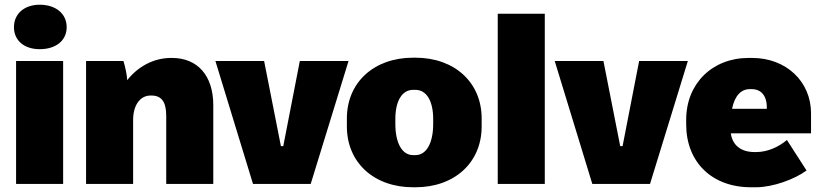

<svg xmlns="http://www.w3.org/2000/svg" viewBox="-20 -778 3465 812"><path d="M148 -570C217 -570 262 -607 262 -663C262 -720 216 -758 148 -758C83 -758 39 -720 39 -663C39 -607 82 -570 148 -570ZM48 0H247V-520H48Z M344 0H543V-271C543 -331 571 -374 617 -374H620C662 -374 683 -349 683 -288V0H882V-333C882 -459 815 -533 707 -533H704C629 -533 563 -496 518 -439C517 -462 509 -498 502 -520H344Z M1050 0H1294L1454 -520H1248L1178 -160H1168L1097 -520H891Z M1727 14H1737C1903 14 2017 -91 2017 -243V-277C2017 -429 1903 -534 1737 -534H1727C1561 -534 1447 -429 1447 -277V-243C1447 -91 1561 14 1727 14ZM1727 -122C1681 -122 1652 -172 1652 -254V-275C1652 -352 1681 -398 1727 -398H1737C1783 -398 1812 -352 1812 -275V-254C1812 -172 1783 -122 1737 -122Z M2085 0H2284V-720H2085Z M2485 0H2729L2889 -520H2683L2613 -160H2603L2532 -520H2326Z M3156 14H3177C3249 14 3341 -20 3391 -57L3308 -186C3275 -158 3228 -135 3179 -135H3170C3115 -135 3078 -163 3071 -213V-214H3410V-299C3410 -433 3305 -533 3161 -533H3146C2992 -533 2882 -424 2882 -272V-252C2882 -92 2991 14 3156 14ZM3076 -318C3087 -372 3113 -401 3151 -401H3160C3197 -401 3223 -375 3223 -324V-318Z"/></svg>

Font: Fixel Text Black
Style: Regular
Weight: 900
Width: 4
Designer: AlfaBravo + MacPaw
Foundry: Kyrylo Tkachov, Marchela Mozhyna, Serhii Makarenko, Maria Weinstein, Zakhar Kryvoshyya
Version: Version 1.211